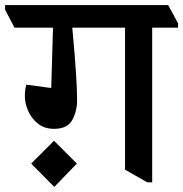

<svg xmlns="http://www.w3.org/2000/svg" viewBox="-60 -677 722 757"><path d="M0 0ZM642 -585V-568H540V42H521L433 -8V-568H225L227 -546Q244 -359 244 -282Q244 -239 225 -204Q206 -169 153 -169Q115 -169 89 -190Q63 -211 50.5 -241Q38 -271 38 -297Q38 -325 44 -343L142 -330L149 -568H-3L-40 -639V-657H603ZM243 -32 154 60 63 -32 153 -122Z"/></svg>

Font: Martel
Style: Bold
Weight: 700
Designer: Dan Reynolds
Foundry: Dan Reynolds
Version: Version 1.001; ttfautohint (v1.1) -l 5 -r 5 -G 72 -x 0 -D la